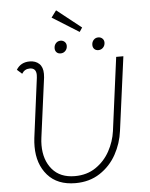

<svg xmlns="http://www.w3.org/2000/svg" viewBox="-63 -1028 854 1090"><g transform="rotate(-5 363.5 -483.5)"><path d="M109 -217Q109 -241 112 -266L156 -605Q157 -611 157 -621Q157 -661 120 -661Q91 -661 75 -635L47 -660Q72 -701 123 -701Q157 -701 177.5 -681.5Q198 -662 198 -624Q198 -610 197 -603L152 -264Q149 -242 149 -221Q149 -137 194 -83.5Q239 -30 323 -30Q392 -30 442.5 -64.5Q493 -99 522.5 -153Q552 -207 560 -266L615 -684H656L600 -264Q591 -193 556.5 -130.5Q522 -68 462.5 -29Q403 10 323 10Q220 10 164.5 -53.5Q109 -117 109 -217ZM271 -763Q271 -780 281.5 -791.5Q292 -803 308 -803Q322 -803 331.5 -794Q341 -785 341 -771Q341 -754 330 -742.5Q319 -731 303 -731Q288 -731 279.5 -740Q271 -749 271 -763ZM486 -763Q486 -780 496.5 -791.5Q507 -803 523 -803Q537 -803 546.5 -794Q556 -785 556 -771Q556 -754 545 -742.5Q534 -731 518 -731Q503 -731 494.5 -740Q486 -749 486 -763ZM269 -938 298 -977 437 -867 421 -843Z"/></g></svg>

Font: Bellota Light
Style: Italic
Weight: 300
Italic angle: -7.5°
Designer: Kemie Guaida
Foundry: Kemie Guaida
Version: Version 4.001